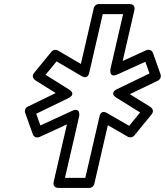

<svg xmlns="http://www.w3.org/2000/svg" viewBox="-20 -905 816 950"><path d="M557.4 -420.6 673.3 -348.6 619.1 -282.4 509.3 -345.7C507.4 -346.8 480.3 -363.8 472.5 -329.7L402.1 -25H301.4L371.4 -328.1C371.4 -328.1 381.5 -377.1 336.6 -356.4L179.8 -284.3L159.2 -342.1L318 -419.3C318 -419.3 361 -437.5 320.4 -463L205.6 -534.9L259.8 -601.1L384.3 -528.3C386.1 -527.3 413.4 -509.9 421.3 -544.3L488.4 -835H589.1L526.8 -565.2C526.8 -565.2 516.6 -516.3 561.5 -536.8L699.1 -599.4L719.8 -541.5L559.7 -464.3C559.7 -464.3 516.5 -445.9 557.4 -420.6ZM622.4 -439 761.7 -506.2C772.1 -511.3 778.8 -524.8 774.4 -537.2L737.1 -641.9C730.3 -661 713 -660.7 703.2 -656.2L586.9 -603.3L644.9 -854.4C651.5 -883 626.7 -885 620.5 -885H468.5C457.8 -885 446.8 -877.2 444.2 -865.6L380.2 -588.6L266.6 -655C256.7 -660.8 242.5 -658.9 234.6 -649.3L149 -544.6C134.9 -527.4 146.4 -513 155 -507.6L255.6 -444.6L117.2 -377.3C106.9 -372.3 100.2 -358.8 104.6 -346.4L141.9 -241.7C148.8 -222.5 166.1 -222.9 175.9 -227.4L311.2 -289.7L245.6 -5.6C239 23 263.9 25 270 25H422C432.8 25 443.7 17.2 446.4 5.6L513.6 -285.5L612.5 -228.5C622.3 -222.8 636.5 -224.6 644.4 -234.3L730 -339C744.2 -356.3 732.4 -370.7 723.9 -376.1Z"/></svg>

Font: Stormning Aesir
Style: Bold
Weight: 400
Designer: Robert Jablonski, Mew Too
Foundry: Cannot Into Space Fonts
Version: Version 0.90